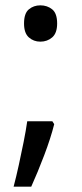

<svg xmlns="http://www.w3.org/2000/svg" viewBox="-20 -570 308 719"><path d="M70 -482Q70 -520 88 -535Q106 -550 131 -550Q157 -550 175.5 -535Q194 -520 194 -482Q194 -446 175.5 -430Q157 -414 131 -414Q106 -414 88 -430Q70 -446 70 -482ZM183 -105Q170 -53 145.5 11.5Q121 76 97 129H31Q41 91 50.5 47.5Q60 4 68.5 -38.5Q77 -81 82 -116H176Z"/></svg>

Font: Noto Sans Old Permic
Style: Regular
Weight: 400
Designer: Monotype Design Team
Foundry: Monotype Imaging Inc.
Version: Version 2.001; ttfautohint (v1.8.4.7-5d5b)